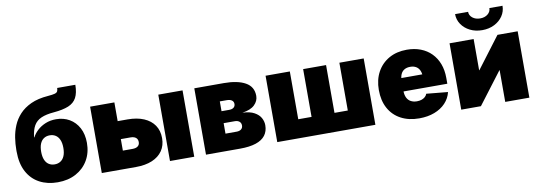

<svg xmlns="http://www.w3.org/2000/svg" viewBox="-58 -1135 4279 1526"><g transform="rotate(-10 2081.5 -372.0)"><path d="M308.6 11.7Q225.6 11.7 162.1 -22.2Q98.6 -56.2 63.2 -122.6Q27.8 -189 27.8 -286.1V-300.8Q27.8 -346.7 35.4 -396.2Q43 -445.8 62.5 -492.9Q82 -540 118.4 -579.6Q154.8 -619.1 211.4 -645.3Q268.1 -671.4 350.1 -677.7Q387.7 -680.7 405 -685.5Q422.4 -690.4 427.5 -700.4Q432.6 -710.4 433.1 -727.5H579.6Q579.1 -662.1 558.3 -623.5Q537.6 -585 492.4 -566.4Q447.3 -547.9 373 -541.5Q311 -536.6 271.2 -519.3Q231.4 -502 210.9 -466.6Q190.4 -431.2 184.1 -372.6H187Q201.2 -401.4 228.8 -427Q256.3 -452.6 294.7 -468.5Q333 -484.4 379.9 -484.4Q440.9 -484.4 488.3 -456.8Q535.6 -429.2 563 -378.2Q590.3 -327.1 590.3 -256.8Q590.3 -177.7 554.9 -117.2Q519.5 -56.6 456.3 -22.5Q393.1 11.7 308.6 11.7ZM309.1 -132.8Q335.9 -132.8 356.2 -145.8Q376.5 -158.7 387.7 -184.8Q398.9 -210.9 398.9 -250Q398.9 -289.1 387.7 -315.2Q376.5 -341.3 356.2 -354.2Q335.9 -367.2 309.1 -367.2Q282.2 -367.2 262 -354.2Q241.7 -341.3 230.7 -315.2Q219.7 -289.1 219.7 -250Q219.7 -210.9 230.7 -184.8Q241.7 -158.7 262 -145.8Q282.2 -132.8 309.1 -132.8Z M777.8 -384.3H940.4Q1017.1 -384.3 1071.8 -360.8Q1126.5 -337.4 1155.8 -294.2Q1185.1 -251 1185.1 -190.4Q1185.1 -131.3 1155.8 -88.6Q1126.5 -45.9 1071.8 -22.9Q1017.1 0 940.4 0H665V-535.6H860.8V-146.5H938.5Q966.8 -146.5 981.9 -158.2Q997.1 -169.9 997.1 -191.9Q997.1 -214.8 981.9 -227.1Q966.8 -239.3 938.5 -239.3H777.8ZM1215.3 0V-535.6H1411.1V0Z M1505.9 0V-535.6H1744.1Q1854 -535.6 1917.2 -500.5Q1980.5 -465.3 1980.5 -391.1Q1980.5 -350.1 1948.2 -318.8Q1916 -287.6 1849.1 -278.3Q1908.7 -275.9 1944.1 -256.3Q1979.5 -236.8 1995.1 -208.3Q2010.7 -179.7 2010.7 -148.9Q2010.7 -100.6 1985.4 -67.1Q1960 -33.7 1908.9 -16.8Q1857.9 0 1781.2 0ZM1687.5 -137.7H1777.3Q1800.8 -137.7 1814.5 -148.7Q1828.1 -159.7 1828.1 -179.2Q1828.1 -199.2 1814.5 -210.7Q1800.8 -222.2 1777.3 -222.2H1687.5ZM1687.5 -318.8H1750Q1772.9 -318.8 1785.9 -329.3Q1798.8 -339.8 1798.8 -357.9Q1798.8 -377 1784.2 -387.5Q1769.5 -397.9 1744.1 -397.9H1687.5Z M2081.1 -535.6H2276.9V-149.9H2384.3V-535.6H2569.3V-149.9H2676.8V-535.6H2873V0H2081.1Z M3226.6 10.3Q3141.6 10.3 3078.6 -23.4Q3015.6 -57.1 2981.7 -119.4Q2947.8 -181.6 2947.8 -267.1Q2947.8 -349.6 2981.9 -412.1Q3016.1 -474.6 3077.6 -509.5Q3139.2 -544.4 3221.7 -544.4Q3283.2 -544.4 3333 -525.1Q3382.8 -505.9 3418.5 -469.7Q3454.1 -433.6 3473.4 -383.1Q3492.7 -332.5 3492.7 -269.5V-222.2H3007.3V-330.1H3401.9L3311 -308.6Q3311 -339.8 3301 -361.6Q3291 -383.3 3272 -394.5Q3252.9 -405.8 3225.1 -405.8Q3197.3 -405.8 3178 -394.5Q3158.7 -383.3 3148.9 -361.6Q3139.2 -339.8 3139.2 -308.6V-228Q3139.2 -194.3 3150.4 -171.6Q3161.6 -148.9 3182.6 -137.7Q3203.6 -126.5 3231.4 -126.5Q3252 -126.5 3268.6 -132.1Q3285.2 -137.7 3296.9 -147.9Q3308.6 -158.2 3314 -172.9L3486.8 -156.2Q3474.6 -106 3439.2 -68.6Q3403.8 -31.2 3349.6 -10.5Q3295.4 10.3 3226.6 10.3Z M4115.7 0H3920.9V-255.9H3918.9L3724.6 0H3565.9V-535.6H3760.3V-283.7H3762.2L3952.6 -535.6H4115.7ZM3840.8 -593.3Q3786.1 -593.3 3742.9 -615Q3699.7 -636.7 3674.6 -673.8Q3649.4 -710.9 3649.4 -756.3H3754.4Q3754.4 -727.1 3779.1 -707.5Q3803.7 -688 3840.8 -688Q3877.4 -688 3901.9 -707.5Q3926.3 -727.1 3926.3 -756.3H4032.2Q4032.2 -710.9 4007.1 -673.8Q3981.9 -636.7 3938.7 -615Q3895.5 -593.3 3840.8 -593.3Z"/></g></svg>

Font: Inter 20pt Black
Style: Regular
Weight: 900
Version: Version 4.001;git-66647c0bb